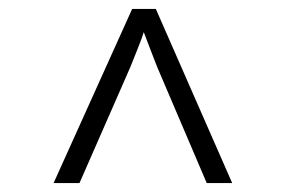

<svg xmlns="http://www.w3.org/2000/svg" viewBox="-20 -750 640 430"><path d="M100 -340 276 -730H329L500 -340H443L332 -600Q324 -620 315.5 -642.5Q307 -665 302 -678Q298 -665 289 -642.5Q280 -620 272 -600L158 -340Z"/></svg>

Font: JetBrains Mono NL Thin
Style: Regular
Weight: 100
Monospace: yes
Designer: Philipp Nurullin, Konstantin Bulenkov
Foundry: JetBrains
Version: Version 2.305; ttfautohint (v1.8.4.7-5d5b)